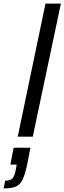

<svg xmlns="http://www.w3.org/2000/svg" viewBox="-108 -763 360 1072"><path d="M-9 0 146 -743H232L75 0ZM-19 180 -15 156H-50L-32 62H62L42 163Q30 216 17 242Q4 268 -19.5 278.5Q-43 289 -88 289L-79 246Q-51 246 -38.5 233Q-26 220 -19 180Z"/></svg>

Font: Saira Ultra Condensed SemiBold
Style: Italic
Weight: 600
Width: 1
Italic angle: -12°
Designer: Hector Gatti with collaboration of the Omnibus-Type team
Foundry: Omnibus-Type
Version: Version 1.001; ttfautohint (v1.8)